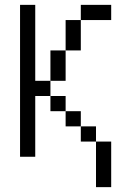

<svg xmlns="http://www.w3.org/2000/svg" viewBox="-20 -645 540 790"><path d="M125 -312.5H187.5V-250H125V0H62.5V-625H125ZM187.5 -250H250V-187.5H187.5ZM187.5 -437.5H250V-312.5H187.5ZM250 -187.5H312.5V-125H250ZM250 -562.5H312.5V-437.5H250ZM312.5 -125H375V-62.5H312.5ZM312.5 -625H437.5V-562.5H312.5ZM375 -62.5H437.5V125H375Z"/></svg>

Font: 寒蝉点阵体 16px
Style: Regular
Weight: 400
Designer: Designed by Warren2060
Foundry: ChillType
Version: Version 1.000